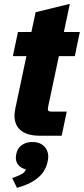

<svg xmlns="http://www.w3.org/2000/svg" viewBox="-20 -690 426 976"><path d="M183.1 0Q108.4 0 76.2 -36.1Q43.9 -72.3 58.1 -139.2L114.3 -404.8H45.4L71.3 -527.3H139.6L161.1 -627.9L335 -670.4L304.7 -527.3H385.7L360.4 -404.8H279.3L225.1 -149.4Q221.7 -133.3 225.1 -127.9Q228.5 -122.6 242.7 -122.6H319.3L293.5 0ZM66.4 265.1 42 215.3 55.2 210.4Q83 200.2 95.5 191.7Q107.9 183.1 111.3 170.9Q83.5 164.1 70.1 144.5Q56.6 125 62 96.2Q67.9 62.5 93.3 45.9Q118.7 29.3 154.3 32.2Q190.9 35.2 210.4 60.5Q230 85.9 223.6 124Q214.4 175.8 179.9 207.5Q145.5 239.3 94.2 255.9Z"/></svg>

Font: Schibsted Grotesk ExtraBold
Style: Italic
Weight: 800
Italic angle: -12°
Designer: Bakken & Baeck AS, Henrik Kongsvoll
Foundry: Schibsted ASA
Version: Version 1.100; ttfautohint (v1.8.4.7-5d5b);gftools[0.9.25]